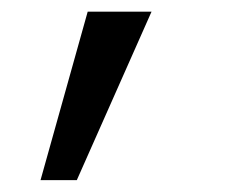

<svg xmlns="http://www.w3.org/2000/svg" viewBox="-20 -136 384 326"><path d="M48.8 169.9 128.9 -116.2H237.3L110.4 169.9Z"/></svg>

Font: Gothic A1
Style: Regular
Weight: 400
Designer: HanYang I&C Co.,Ltd.
Foundry: HanYang I&C Co.,Ltd.
Version: Version 2.50